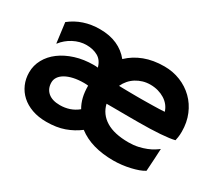

<svg xmlns="http://www.w3.org/2000/svg" viewBox="-101 -729 1070 945"><g transform="rotate(30 434.0 -256.5)"><path d="M36.6 -162.1Q36.6 -201.7 55.7 -236.3Q74.7 -271 109.1 -296.6Q143.6 -322.3 190.9 -337.2Q238.3 -352.1 294.9 -352.1Q300.3 -352.1 306.4 -351.8Q312.5 -351.6 317.9 -350.6Q308.1 -387.7 280.5 -403.6Q252.9 -419.4 214.8 -419.4Q196.3 -419.4 177.7 -414.6Q159.2 -409.7 141.8 -400.6Q124.5 -391.6 109.4 -378.9Q94.2 -366.2 83 -351.1L81.5 -352.1L66.9 -464.8Q136.7 -520 233.4 -520Q289.1 -520 331.1 -501.2Q373 -482.4 400.9 -447.3Q437.5 -482.4 487.1 -501.2Q536.6 -520 599.6 -520Q648.4 -520 691.2 -502.7Q733.9 -485.4 765.6 -454.3Q797.4 -423.3 815.4 -379.9Q833.5 -336.4 833.5 -284.2Q833.5 -265.6 831.3 -252Q829.1 -238.3 827.6 -232.4Q814.9 -229 794.9 -226.3Q774.9 -223.6 748.5 -221.7Q722.2 -219.7 690.7 -218.8Q659.2 -217.8 624 -217.8Q606.9 -217.8 582.5 -217.8Q558.1 -217.8 532.7 -218Q507.3 -218.3 483.6 -218.3Q460 -218.3 443.8 -218.3Q456.5 -165 503.7 -136.2Q550.8 -107.4 631.8 -107.4Q661.1 -107.4 686 -113Q710.9 -118.7 730.7 -126.7Q750.5 -134.8 764.6 -143.8Q778.8 -152.8 786.6 -159.2Q785.6 -135.3 783.9 -104.5Q782.2 -73.7 779.3 -30.8Q766.6 -22.5 747.6 -15.6Q728.5 -8.8 706.3 -3.7Q684.1 1.5 659.9 4.4Q635.7 7.3 612.3 7.3Q549.8 7.3 499.5 -7.1Q449.2 -21.5 411.1 -50.8Q376 -23.9 332.3 -8.3Q288.6 7.3 231 7.3Q185.5 7.3 149.4 -5.6Q113.3 -18.6 88.4 -41.3Q63.5 -64 50 -95Q36.6 -126 36.6 -162.1ZM453.1 -325.2Q466.3 -324.7 484.1 -324.5Q502 -324.2 520 -324Q538.1 -323.7 554.4 -323.7Q570.8 -323.7 581.1 -323.7Q592.8 -323.7 609.6 -324Q626.5 -324.2 644.8 -324.5Q663.1 -324.7 680.7 -325.4Q698.2 -326.2 711.9 -327.1Q706.5 -345.2 694.8 -360.1Q683.1 -375 666.3 -385.5Q649.4 -396 628.7 -401.9Q607.9 -407.7 584.5 -407.7Q562.5 -407.7 542.7 -401.9Q522.9 -396 505.9 -385.5Q488.8 -375 475.3 -359.6Q461.9 -344.2 453.1 -325.2ZM156.2 -173.8Q156.2 -138.7 179.9 -117.9Q203.6 -97.2 248 -97.2Q275.9 -97.2 301.5 -105.7Q327.1 -114.3 349.1 -132.3Q335 -156.2 327.9 -184.8Q320.8 -213.4 320.8 -250Q311 -251.5 297.4 -251.5Q264.2 -251.5 238 -245.6Q211.9 -239.7 193.6 -229.2Q175.3 -218.8 165.8 -204.6Q156.2 -190.4 156.2 -173.8Z"/></g></svg>

Font: Hammersmith One
Style: Regular
Weight: 400
Designer: Nicole Fally
Foundry: Nicole Fally
Version: Version 1.002